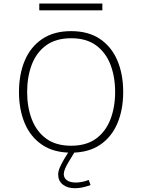

<svg xmlns="http://www.w3.org/2000/svg" viewBox="-20 -835 782 1057"><path d="M543.5 -815.4V-778.3H196.3V-815.4ZM371.6 -663.6Q467.3 -663.6 531 -620.1Q594.7 -576.7 626.5 -501.2Q658.2 -425.8 658.2 -328.6Q658.2 -231.9 626.5 -156.5Q594.7 -81.1 531 -37.8Q467.3 5.4 371.6 5.4Q275.9 5.4 211.9 -37.8Q147.9 -81.1 116.2 -156.5Q84.5 -231.9 84.5 -328.6Q84.5 -425.8 116.2 -501.2Q147.9 -576.7 211.9 -620.1Q275.9 -663.6 371.6 -663.6ZM371.6 -624.5Q287.6 -624.5 233.9 -585.2Q180.2 -545.9 154.8 -478.8Q129.4 -411.6 129.4 -328.6Q129.4 -245.6 155 -178.5Q180.7 -111.3 234.1 -72Q287.6 -32.7 371.6 -32.7Q455.6 -32.7 509 -72Q562.5 -111.3 588.1 -178.5Q613.8 -245.6 613.8 -328.6Q613.8 -412.1 588.1 -479Q562.5 -545.9 509 -585.2Q455.6 -624.5 371.6 -624.5ZM468.3 155.8 478.5 183.6Q432.1 201.2 392.6 201.2Q350.6 201.2 325.4 180.7Q300.3 160.2 300.3 126Q300.3 106.9 309.8 85.9Q319.3 64.9 333 41L357.9 0.5V-5.4L390.6 -0.5L391.6 0.5L357.4 57.1Q331.1 100.6 331.1 123Q331.1 145 348.6 157.5Q366.2 169.9 396.5 169.9Q431.2 169.9 468.3 155.8Z"/></svg>

Font: Estedad-FD ExtraLight
Style: Regular
Weight: 200
Designer: Amin Abedi
Version: Version 7.3